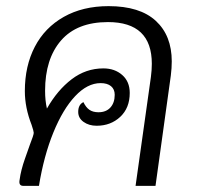

<svg xmlns="http://www.w3.org/2000/svg" viewBox="-20 -606 664 626"><path d="M540 -406Q540 -384 537 -360L487 0H422L472 -355Q475 -378 475 -398Q475 -534 332 -534Q231 -534 179 -474Q127 -414 127 -310Q127 -278 133 -252Q167 -312 213.5 -347.5Q260 -383 317 -383Q354 -383 378.5 -361.5Q403 -340 403 -303Q403 -254 372 -225Q341 -196 295 -196Q270 -196 252.5 -208.5Q235 -221 235 -241Q235 -265 252 -273Q260 -256 271.5 -248Q283 -240 301 -240Q326 -240 340 -255.5Q354 -271 354 -297Q354 -315 342 -325Q330 -335 308 -335Q265 -335 225 -292.5Q185 -250 154 -174Q123 -98 107 0H56Q40 0 44 -20Q48 -51 61.5 -89Q75 -127 77 -133Q90 -166 90 -173Q90 -178 83 -199Q61 -255 61 -309Q61 -391 93.5 -453.5Q126 -516 188 -551Q250 -586 334 -586Q436 -586 488 -538Q540 -490 540 -406Z"/></svg>

Font: Krub
Style: Italic
Weight: 400
Italic angle: -8°
Designer: Ekaluck Peanpanawate
Foundry: Cadson Demak Co.,Ltd.
Version: Version 1.000; ttfautohint (v1.6)